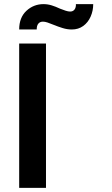

<svg xmlns="http://www.w3.org/2000/svg" viewBox="-20 -911 545 931"><path d="M73 0V-700H203V0ZM239 -791Q222 -798 210 -802Q198 -806 188 -806Q174 -806 166 -796.5Q158 -787 158 -768H73Q73 -826 108 -858.5Q143 -891 191 -891Q211 -891 230.5 -885Q250 -879 271 -869Q286 -863 298.5 -859Q311 -855 320 -855Q334 -855 341.5 -865Q349 -875 348 -891H432Q432 -859 419.5 -830.5Q407 -802 383.5 -785Q360 -768 328 -768Q306 -768 283.5 -775Q261 -782 239 -791Z"/></svg>

Font: Mach Medium
Style: Regular
Weight: 500
Version: Version 1.002